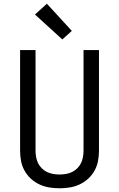

<svg xmlns="http://www.w3.org/2000/svg" viewBox="-20 -1004 640 1032"><path d="M300 8Q272 8 244.5 3.5Q217 -1 191.5 -13Q166 -25 145.5 -44Q125 -63 111.5 -87.5Q98 -112 93 -139.5Q88 -167 88 -195V-735H171V-195Q171 -178 174 -160.5Q177 -143 184.5 -127.5Q192 -112 204.5 -99.5Q217 -87 232.5 -79.5Q248 -72 265.5 -69Q283 -66 300 -66Q317 -66 334.5 -69Q352 -72 367.5 -79.5Q383 -87 395.5 -99.5Q408 -112 415.5 -127.5Q423 -143 426 -160.5Q429 -178 429 -195V-735H512V-195Q512 -167 507 -139.5Q502 -112 488.5 -87.5Q475 -63 454.5 -44Q434 -25 408.5 -13Q383 -1 355.5 3.5Q328 8 300 8ZM315 -792 168 -926 232 -984 366 -838Z"/></svg>

Font: Iosevka Custom Extended
Style: Regular
Weight: 400
Width: 7
Monospace: yes
Designer: Belleve Invis
Foundry: Belleve Invis
Version: Version 11.2.4; ttfautohint (v1.8.4)